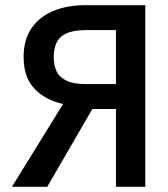

<svg xmlns="http://www.w3.org/2000/svg" viewBox="-20 -720 648 740"><path d="M26 0 223 -319Q153 -335 112 -379Q71 -423 71 -500Q71 -566 100.5 -610Q130 -654 183.5 -677Q237 -700 309 -700H540V0H427V-300H336L162 0ZM312 -396H427V-604H312Q264 -604 236.5 -591.5Q209 -579 198 -555.5Q187 -532 187 -500Q187 -469 198 -445.5Q209 -422 236.5 -409Q264 -396 312 -396Z"/></svg>

Font: Rethink Sans SemiBold
Style: Regular
Weight: 600
Designer: The Rethink Sans project authors (Hans Thiessen). DM Sans designed by Colophon Foundry.
Foundry: Rethink Communications LLC
Version: Version 1.001